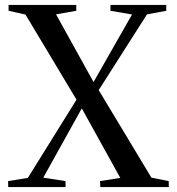

<svg xmlns="http://www.w3.org/2000/svg" viewBox="-20 -763 720 783"><path d="M93.5 -37.5 292 -356.5 84 -703.5 15 -719V-743H291V-719L208.5 -704.5L361.5 -428.5L518.5 -704L430.5 -719V-743H658V-719L579.5 -704.5L382.5 -395.5L597.5 -38.5L668 -24.5L668.5 0H389L388 -24.5L470.5 -37.5L313.5 -321L156.5 -38.5L247 -24.5L247.5 0H13.5L13 -24.5Z"/></svg>

Font: Merriweather 120pt
Style: Regular
Weight: 400
Version: Version 2.100